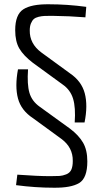

<svg xmlns="http://www.w3.org/2000/svg" viewBox="-20 -722 479 897"><path d="M209 -702Q294 -702 383 -690L379 -641Q306 -647 224 -648Q202 -648 188.5 -647.5Q175 -647 160.5 -643.5Q146 -640 138 -633Q130 -626 124.5 -612.5Q119 -599 119 -580Q118 -518 173 -477L306 -380Q361 -343 376 -286Q391 -229 375 -150H329Q334 -219 321.5 -260.5Q309 -302 273 -327L133 -429Q90 -462 70.5 -495Q51 -528 51 -581Q51 -654 89 -678.5Q127 -703 209 -702ZM64 -398H111Q106 -328 117.5 -288.5Q129 -249 166 -223L307 -121Q348 -90 368 -55.5Q388 -21 388 32Q388 110 350 133Q312 156 231 155Q145 155 55 143L61 94Q157 101 215 101Q244 101 258.5 100Q273 99 289.5 92.5Q306 86 313 71Q320 56 320 30Q321 -33 267 -73L134 -170Q79 -206 64 -262Q49 -318 64 -398Z"/></svg>

Font: exo2condensed_l
Style: Regular
Weight: 300
Width: 3
Designer: Natanael Gama
Version: Version 1.001;PS 001.001;hotconv 1.0.70;makeotf.lib2.5.58329